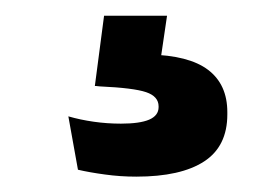

<svg xmlns="http://www.w3.org/2000/svg" viewBox="-20 -34 346 250"><path d="M197.5 -13.5 185.5 68 135 38Q144.5 37 154.2 36.8Q164 36.5 173.5 37Q226 38 251 57Q276 76 276 112V115Q276 156.5 245.8 176.2Q215.5 196 157.5 196Q136.5 196 116.5 193.2Q96.5 190.5 81.5 187L69 117.5Q84.5 122 102 124.5Q119.5 127 137.5 127Q162 127 174.2 121.8Q186.5 116.5 186.5 105.5V104.5Q186.5 91.5 170.2 86Q154 80.5 110 78.5Q106.5 78 105.2 78Q104 78 103.5 78L115.5 -13.5Z"/></svg>

Font: Anek Odia SemiBold
Style: Regular
Weight: 600
Version: Version 1.003